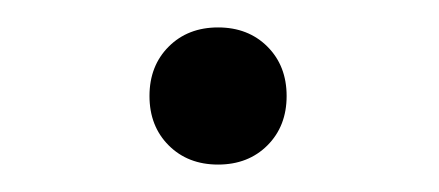

<svg xmlns="http://www.w3.org/2000/svg" viewBox="-20 -124 320 140"><path d="M89 -54Q89 -76 103 -90Q117 -104 139 -104Q161 -104 175 -90Q189 -76 189 -54Q189 -32 175 -18Q161 -4 139 -4Q117 -4 103 -18Q89 -32 89 -54Z"/></svg>

Font: Barlow Light
Style: Regular
Weight: 300
Designer: Jeremy Tribby
Foundry: Tribby Type
Version: Version 1.422